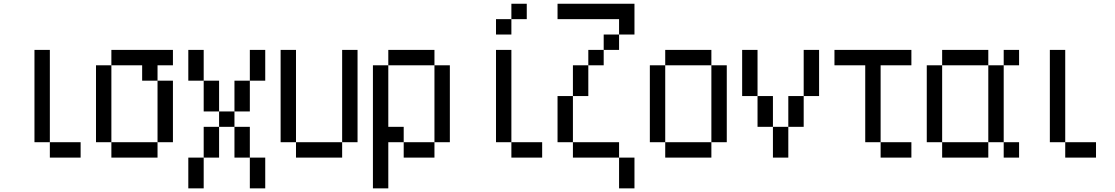

<svg xmlns="http://www.w3.org/2000/svg" viewBox="-20 -937 6040 1040"><path d="M416.7 -166.7V-83.3H250V-166.7ZM166.7 -166.7V-666.7H250V-166.7Z M500 -166.7V-583.3H583.3V-166.7ZM583.3 -166.7H833.3V-83.3H583.3ZM583.3 -583.3V-666.7H916.7V-583.3H833.3V-500H750V-583.3ZM833.3 -166.7V-500H916.7V-166.7Z M1000 -83.3H1083.3V83.3H1000ZM1000 -500V-666.7H1083.3V-500ZM1166.7 -83.3H1083.3V-250H1166.7ZM1166.7 -333.3H1083.3V-500H1166.7ZM1166.7 -250V-333.3H1250V-250ZM1333.3 -83.3H1416.7V83.3H1333.3ZM1333.3 -333.3H1250V-500H1333.3ZM1333.3 -250V-83.3H1250V-250ZM1333.3 -500V-666.7H1416.7V-500Z M1500 -166.7V-666.7H1583.3V-166.7ZM1833.3 -166.7V-83.3H1583.3V-166.7ZM1833.3 -666.7H1916.7V-166.7H1833.3Z M2000 83.3V-583.3H2083.3V-250H2166.7V-166.7H2083.3V83.3ZM2083.3 -583.3V-666.7H2333.3V-583.3ZM2166.7 -166.7H2333.3V-83.3H2166.7ZM2333.3 -166.7V-583.3H2416.7V-166.7Z M2666.7 -166.7V-666.7H2750V-166.7ZM2750 -916.7H2833.3V-833.3H2750ZM2666.7 -750V-833.3H2750V-750ZM2750 -166.7H2916.7V-83.3H2750Z M3000 -166.7V-416.7H3083.3V-166.7ZM3000 -833.3V-916.7H3416.7V-750H3333.3V-833.3ZM3083.3 -166.7H3333.3V-83.3H3083.3ZM3083.3 -416.7V-583.3H3166.7V-416.7ZM3166.7 -583.3V-666.7H3250V-583.3ZM3250 -666.7V-750H3333.3V-666.7ZM3333.3 -83.3H3416.7V83.3H3333.3Z M3500 -166.7V-583.3H3583.3V-166.7ZM3833.3 -166.7V-83.3H3583.3V-166.7ZM3833.3 -583.3H3916.7V-166.7H3833.3ZM3833.3 -666.7V-583.3H3583.3V-666.7Z M4000 -416.7V-666.7H4083.3V-416.7ZM4083.3 -416.7H4166.7V-250H4083.3ZM4166.7 -83.3V-250H4250V-83.3ZM4250 -416.7H4333.3V-250H4250ZM4333.3 -416.7V-666.7H4416.7V-416.7Z M4500 -583.3V-666.7H4916.7V-583.3H4750V-166.7H4666.7V-583.3ZM4916.7 -166.7V-83.3H4750V-166.7Z M5000 -166.7V-583.3H5083.3V-166.7ZM5083.3 -166.7H5333.3V-83.3H5083.3ZM5083.3 -583.3V-666.7H5333.3V-583.3ZM5333.3 -166.7V-583.3H5416.7V-166.7ZM5416.7 -166.7H5500V-83.3H5416.7ZM5416.7 -583.3V-666.7H5500V-583.3Z M5916.7 -166.7V-83.3H5750V-166.7ZM5666.7 -166.7V-666.7H5750V-166.7Z"/></svg>

Font: GalmuriMono11 Regular
Style: Regular
Weight: 400
Designer: Lee Minseo (quiple)
Version: Version 2.399;hotconv 1.1.1;makeotfexe 2.6.0 DEVELOPMENT